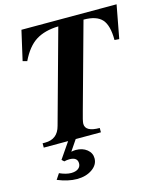

<svg xmlns="http://www.w3.org/2000/svg" viewBox="-128 -762 906 1074"><g transform="rotate(-15 325.0 -225.5)"><path d="M190 0H49V-25H64Q136 -25 155 -97L303 -634Q224 -632 173 -600Q122 -568 85 -491L60 -498L99 -669H650L614 -477L587 -479Q587 -564 555.5 -599Q524 -634 449 -634L314 -145Q297 -87 297 -71Q297 -25 380 -25V0H234L192 62Q207 59 218 59Q257 59 282.5 79.5Q308 100 308 131Q308 168 272.5 193Q237 218 184 218Q133 218 72 193L94 160Q132 177 161 177Q187 177 202 166Q217 155 217 136Q217 100 170 100Q156 100 140 104L127 92Z"/></g></svg>

Font: STIX MathJax Latin
Style: Bold Italic
Weight: 700
Italic angle: -16.33°
Designer: MicroPress Inc., with final additions and corrections provided by Coen Hoffman, Elsevier (retired)
Version: Version 1.1.1